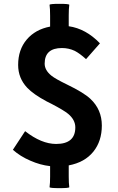

<svg xmlns="http://www.w3.org/2000/svg" viewBox="-20 -851 615 997"><path d="M289.1 126Q239.3 126 237.3 121.1Q240.2 100.6 240.2 66.4V11.7Q188.5 5.9 137.7 -16.6Q85 -39.1 46.9 -73.2L110.4 -169.9Q195.3 -103.5 271.5 -103.5Q371.1 -103.5 371.1 -189.5Q371.1 -228.5 334 -259.8Q311.5 -278.3 248 -311.5Q231.4 -319.3 222.7 -324.2Q153.3 -361.3 121.1 -395.5Q74.2 -445.3 74.2 -513.7Q74.2 -592.8 118.7 -645.5Q163.1 -698.2 240.2 -712.9V-769.5Q240.2 -805.7 237.3 -826.2Q239.3 -831.1 289.1 -831.1Q337.9 -831.1 339.8 -826.2Q336.9 -805.7 336.9 -770.5V-714.8Q425.8 -702.1 499 -626L426.8 -543.9Q394.5 -573.2 368.2 -586.9Q336.9 -601.6 301.8 -601.6Q211.9 -601.6 211.9 -520.5Q211.9 -486.3 247.1 -458Q267.6 -441.4 328.1 -412.1Q415 -370.1 449.2 -337.9Q508.8 -282.2 508.8 -199.2Q508.8 -118.2 464.8 -63.5Q419.9 -7.8 336.9 7.8V64.5Q336.9 100.6 339.8 121.1Q337.9 126 289.1 126Z"/></svg>

Font: Bpmf GenSeki Gothic B
Style: B
Weight: 700
Foundry: But Ko
Version: Version 1.320